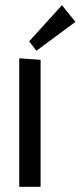

<svg xmlns="http://www.w3.org/2000/svg" viewBox="-20 -730 310 738"><path d="M54 -506V-12H136V-500ZM270 -646 218 -710 92 -571 120 -535Z"/></svg>

Font: Englebert
Style: Regular
Weight: 400
Designer: Astigmatic (AOETI)
Foundry: Astigmatic (AOETI)
Version: Version 1.000